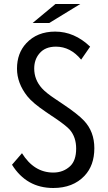

<svg xmlns="http://www.w3.org/2000/svg" viewBox="-20 -899 540 959"><path d="M256.8 -878.9H380.9L226.1 -784.2H143.1ZM89.8 -133.8Q149.9 -37.1 246.1 -37.1Q295.9 -37.1 330.1 -68.8Q360.4 -97.2 360.4 -156.7Q360.4 -213.9 328.6 -251Q309.6 -272.5 247.1 -314.5L235.8 -321.8L208 -340.8Q143.6 -384.3 116.7 -418Q64.9 -483.4 64.9 -556.2Q64.9 -633.3 111.3 -683.1Q165.5 -741.2 255.4 -741.2Q351.6 -741.2 430.2 -666L385.3 -601.1Q332 -666 259.3 -666Q204.6 -666 176.3 -631.3Q150.9 -601.1 150.9 -556.6Q150.9 -501 189.5 -458Q210 -435.1 255.9 -404.8L295.9 -377.9Q368.7 -329.1 399.4 -296.4Q451.2 -241.7 451.2 -158.7Q451.2 -72.8 402.3 -21Q344.7 40 246.1 40Q112.3 40 40 -76.2Z"/></svg>

Font: BIZ UDGothic
Style: Regular
Weight: 400
Monospace: yes
Designer: TypeBank Co., Ltd.
Foundry: Morisawa Inc.
Version: Version 1.05